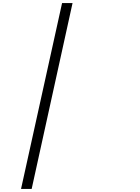

<svg xmlns="http://www.w3.org/2000/svg" viewBox="-20 -1139 911 1252"><path d="M453.1 -1119.1 186.5 92.8H117.2L384.8 -1119.1Z"/></svg>

Font: my7seg
Style: Book
Weight: 400
Italic angle: -5°
Designer: Keshikan(Twitter:@keshinomi_88pro)
Version: Version 0.46